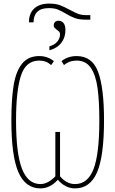

<svg xmlns="http://www.w3.org/2000/svg" viewBox="-20 -1035 640 1065"><path d="M141 -916Q141 -961 170 -988Q199 -1015 253 -1015Q288 -1015 311.5 -1006.5Q335 -998 366 -981Q394 -966 413 -958.5Q432 -951 459 -951H481V-926H456Q419 -926 395.5 -934.5Q372 -943 344 -960Q317 -976 298.5 -983Q280 -990 251 -990Q208 -990 187 -969.5Q166 -949 166 -911H141ZM254 -778Q283 -786 298 -804.5Q313 -823 313 -844Q313 -853 309 -858Q305 -863 295 -870Q286 -877 282 -881.5Q278 -886 278 -894Q278 -906 285.5 -913Q293 -920 305 -920Q322 -920 332.5 -907Q343 -894 343 -868Q343 -828 320.5 -798Q298 -768 254 -756ZM43 -368Q43 -487 56 -564Q69 -641 103 -682.5Q137 -724 198 -724Q243 -724 279 -696L264 -674Q236 -699 198 -699Q123 -699 96 -615Q69 -531 69 -367Q69 -183 102 -98.5Q135 -14 204 -14Q246 -14 287 -57V-303H313V-57Q350 -14 396 -14Q467 -14 499 -97.5Q531 -181 531 -366Q531 -476 521 -547.5Q511 -619 483.5 -659Q456 -699 405 -699Q365 -699 335 -674L321 -696Q357 -724 405 -724Q492 -724 524.5 -635.5Q557 -547 557 -368Q557 -169 518.5 -79.5Q480 10 396 10Q368 10 343.5 -3Q319 -16 301 -38Q258 10 204 10Q121 10 82 -80Q43 -170 43 -368Z"/></svg>

Font: Noto Sans Mono UI Thin
Style: Regular
Weight: 250
Monospace: yes
Designer: Monotype Design team
Foundry: Monotype Imaging Inc.
Version: Version 1.000